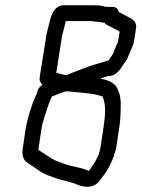

<svg xmlns="http://www.w3.org/2000/svg" viewBox="-20 -666 538 730"><path d="M194 -389 216 -530C221 -549 226 -567 230 -586H325L375 -580H377C380 -576 383 -573 387 -571L413 -558C424 -552 426 -551 435 -546L430 -515C429 -511 429 -506 426 -501C423 -496 419 -486 413 -469C409 -458 398 -445 392 -436L379 -432C344 -421 326 -418 290 -403C263 -392 252 -389 231 -380ZM318 -16C315 -17 310 -19 303 -22C296 -25 279 -29 252 -35C233 -39 212 -47 188 -57C180 -60 133 -92 126 -96C126 -99 127 -102 127 -105L137 -172C143 -211 156 -240 166 -273L173 -289C175 -293 176 -296 177 -299C203 -310 221 -316 231 -319C239 -318 246 -318 255 -317L306 -312C339 -309 352 -305 370 -299C383 -268 381 -231 374 -185L362 -105C357 -71 335 -39 318 -16ZM141 -344C130 -335 124 -327 123 -321C122 -315 120 -310 118 -306C101 -270 84 -217 77 -172L67 -105C62 -76 68 -57 86 -46C101 -36 118 -25 135 -13C146 -5 169 4 204 15C228 23 251 25 276 37C314 51 343 45 362 17C370 5 379 -4 387 -18L397 -36C402 -46 408 -59 412 -70L417 -87C419 -93 421 -98 422 -105L434 -185C438 -209 439 -241 439 -273C439 -293 435 -312 426 -330C417 -349 396 -361 361 -367C368 -370 389 -377 396 -377C429 -379 442 -413 457 -432C462 -438 468 -451 476 -472C481 -484 488 -497 490 -512L497 -557C500 -573 494 -585 481 -594L446 -613C441 -616 436 -618 432 -620C429 -633 420 -640 407 -640H384C381 -640 377 -641 370 -643C363 -645 351 -646 334 -646H223C193 -646 178 -620 171 -592C167 -574 159 -548 156 -530L131 -373C129 -362 132 -353 141 -344Z"/></svg>

Font: Squarish
Style: It
Weight: 400
Foundry: Cannot Into Space Fonts
Version: Version 0.272